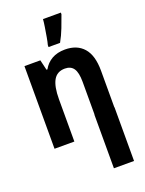

<svg xmlns="http://www.w3.org/2000/svg" viewBox="-184 -866 899 1192"><g transform="rotate(-20 265.0 -270.5)"><path d="M49 0V-546H154L170 -478H176Q197 -516 233 -536.5Q269 -557 320 -557Q399 -557 442.5 -507.5Q486 -458 486 -357V-115H487V240H354V-115H355V-331Q355 -392 336.5 -419Q318 -446 279 -446Q227 -446 203.5 -404.5Q180 -363 180 -279V0ZM230 -619Q235 -636 240.5 -668Q246 -700 251 -731.5Q256 -763 257 -781H375V-770Q362 -733 345 -689Q328 -645 306 -606H230Z"/></g></svg>

Font: Noto Sans Mono Condensed
Style: Bold
Weight: 700
Width: 3
Designer: Monotype Design Team
Foundry: Monotype Imaging Inc.
Version: Version 2.014